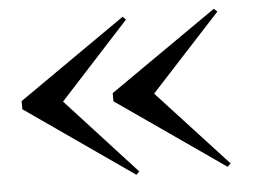

<svg xmlns="http://www.w3.org/2000/svg" viewBox="-41 -681 777 587"><g transform="rotate(-5 347.0 -387.5)"><path d="M635 -145 304.5 -375V-400L635 -630L645 -620.5L430.5 -387.5L645 -154.5ZM355 -145 25 -375V-400L355 -630L364.5 -620.5L151 -387.5L364.5 -154.5Z"/></g></svg>

Font: Bodoni Moda SC 11pt
Style: Regular
Weight: 400
Version: Version 2.005